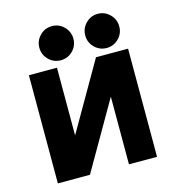

<svg xmlns="http://www.w3.org/2000/svg" viewBox="-110 -833 844 926"><g transform="rotate(-15 312.5 -370.0)"><path d="M64.9 -540H205.1V-202.1L399.9 -540H560.1V0H419.9V-337.9L225.1 0H64.9ZM172.9 -594.7Q147.9 -619.6 147.9 -654.8Q147.9 -689.9 172.9 -715.1Q197.8 -740.2 232.9 -740.2Q268.1 -740.2 293 -715.1Q317.9 -689.9 317.9 -654.8Q317.9 -619.6 293 -594.7Q268.1 -569.8 232.9 -569.8Q197.8 -569.8 172.9 -594.7ZM401.9 -594.7Q377 -619.6 377 -654.8Q377 -689.9 401.9 -715.1Q426.8 -740.2 461.9 -740.2Q497.1 -740.2 522 -715.1Q546.9 -689.9 546.9 -654.8Q546.9 -619.6 522 -594.7Q497.1 -569.8 461.9 -569.8Q426.8 -569.8 401.9 -594.7Z"/></g></svg>

Font: Miedinger*
Style: Bold
Weight: 700
Version: Version 001.000